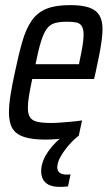

<svg xmlns="http://www.w3.org/2000/svg" viewBox="-20 -538 431 751"><path d="M157 8Q105 8 73.5 -2.5Q42 -13 28.5 -36Q15 -59 15 -98Q15 -127 21 -165.5Q27 -204 38 -254Q53 -326 67.5 -376Q82 -426 104 -457.5Q126 -489 161.5 -503.5Q197 -518 254 -518Q301 -518 328.5 -508.5Q356 -499 368.5 -478.5Q381 -458 381 -424Q381 -405 377.5 -379Q374 -353 368 -322Q362 -291 354 -255L348 -229H106Q98 -191 93.5 -163.5Q89 -136 89 -116Q89 -92 97.5 -79Q106 -66 126.5 -61.5Q147 -57 180 -57Q196 -57 216.5 -58.5Q237 -60 259 -62Q281 -64 301 -67L288 -7Q273 -3 251 0.5Q229 4 204.5 6Q180 8 157 8ZM119 -287H289L292 -303Q298 -330 302.5 -356.5Q307 -383 307 -402Q307 -424 300 -435.5Q293 -447 279 -450Q265 -453 243 -453Q213 -453 194 -447.5Q175 -442 162.5 -424.5Q150 -407 140 -374.5Q130 -342 119 -287ZM216 193Q187 193 171 185Q155 177 148 163Q141 149 141 132Q141 94 168.5 54.5Q196 15 241 -17L288 -7Q271 5 251.5 27Q232 49 218 73Q204 97 204 117Q204 129 212.5 137Q221 145 243 145Q245 145 247 145Q249 145 256 144L246 191Q239 192 230 192.5Q221 193 216 193Z"/></svg>

Font: Saira Condensed
Style: Italic
Weight: 400
Width: 3
Italic angle: -12°
Designer: Hector Gatti with collaboration of the Omnibus-Type team
Foundry: Omnibus-Type
Version: Version 1.100